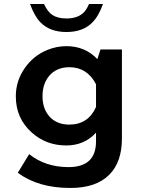

<svg xmlns="http://www.w3.org/2000/svg" viewBox="-20 -809 710 948"><path d="M419.4 -789.1H488.3Q467.3 -729.5 436 -698.2Q390.1 -650.9 308.1 -650.9Q225.1 -650.9 178.2 -700.2Q149.9 -730 128.4 -789.1H197.3Q215.3 -750.5 238.8 -734.9Q265.6 -717.8 308.1 -717.8Q366.2 -717.8 396 -750Q408.7 -764.2 419.4 -789.1ZM476.1 -564.9H582V-126Q582 -8.8 520 53.2Q455.1 119.1 327.6 119.1Q168 119.1 67.9 43.9L124 -47.9Q204.1 16.1 318.4 16.1Q454.1 16.1 454.1 -110.8V-153.8Q396.5 -90.8 307.1 -90.8Q208 -90.8 137.2 -154.3Q58.1 -224.6 58.1 -333.5Q58.1 -409.7 102.5 -473.1Q145 -534.2 213.9 -562.5Q259.8 -581.1 308.1 -581.1Q399.9 -581.1 460.9 -517.1ZM454.1 -280.8V-393.1Q410.2 -477.1 322.8 -477.1Q259.3 -477.1 223.1 -434.6Q189.9 -395.5 189.9 -334Q189.9 -273.4 223.1 -234.9Q259.3 -193.8 321.8 -193.8Q415.5 -193.8 454.1 -280.8Z"/></svg>

Font: FORM UDPGothic
Style: Bold
Weight: 700
Foundry: Pronama LLC
Version: Version 1.051